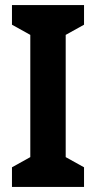

<svg xmlns="http://www.w3.org/2000/svg" viewBox="-20 -734 377 754"><path d="M310 0H27V-77L99 -117V-597L27 -637V-714H310V-637L238 -597V-117L310 -77Z"/></svg>

Font: Noto Sans Gurmukhi Condensed
Style: Bold
Weight: 700
Width: 3
Designer: Jelle Bosma - Monotype Design Team
Foundry: Monotype Imaging Inc.
Version: Version 2.004; ttfautohint (v1.8.4.7-5d5b)